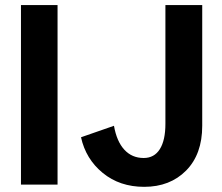

<svg xmlns="http://www.w3.org/2000/svg" viewBox="-20 -722 868 751"><path d="M62 0V-702.1H205.1V0ZM627 -237.8V-702.1H771V-230Q771 -118.7 708 -54.9Q645 8.8 543.9 8.8Q448.2 8.8 381.8 -45.7Q315.4 -100.1 296.9 -185.1L425.8 -230Q436.5 -168.9 466.3 -136.5Q496.1 -104 542 -104Q583.5 -104 605.2 -138.7Q627 -173.3 627 -237.8Z"/></svg>

Font: LT Superior
Style: Bold
Weight: 400
Designer: Daniel Lyons
Foundry: LyonsType
Version: Version 1.000